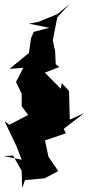

<svg xmlns="http://www.w3.org/2000/svg" viewBox="-65 -921 451 982"><path d="M63 0 163 -9 233 -46 183 -119 165 -203 272 -239 261 -262 366 -343 292 -309 288 -456 251 -496 246 -467 164 -550 158 -547 238 -578 220 -593 217 -659 205 -715 228 -832 291 -901 229 -849 131 -809 83 -800 187 -779 108 -758 94 -727 83 -650 -16 -569 54 -574 17 -502 46 -441V-378L79 -333L-17 -283L-41 -300L18 -176L46 -104L-45 -123L2 -125L46 -47L48 41Z"/></svg>

Font: Hussar Lance
Style: ExBd
Weight: 700
Foundry: Cannot Into Space Fonts, PlusOne Fonts
Version: Version 2.270